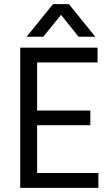

<svg xmlns="http://www.w3.org/2000/svg" viewBox="-20 -908 545 931"><path d="M457 3H78V-677H453V-605H160V-372H418V-301H160V-69H457ZM190 -730H109L237 -888H314L442 -730H361L276 -836Z"/></svg>

Font: Hind Siliguri Fixed
Style: Regular
Weight: 400
Designer: Jyotish Sonowal
Foundry: Indian Type Foundry
Version: Version 1.001;October 28, 2021;FontCreator 12.0.0.2565 64-bi